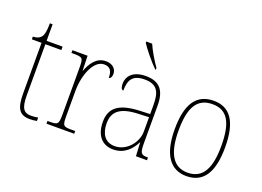

<svg xmlns="http://www.w3.org/2000/svg" viewBox="-111 -1038 1800 1321"><g transform="rotate(20 789.5 -378.0)"><path d="M189 10C205 10 222 9 241 5V-20C221 -16 208 -15 188 -15C137 -15 115 -44 115 -135V-511H232V-536H115V-657H95C95 -599 88 -567 73 -552C62 -539 42 -531 16 -531V-511H87V-141C87 -29 115 10 189 10Z M309 0H512V-20H486C425 -20 419 -24 419 -97V-280C419 -398 468 -519 543 -519C588 -519 604 -493 604 -443C618 -443 625 -459 625 -479C625 -515 597 -544 548 -544C476 -544 441 -482 420 -428H418L415 -536H304V-516H316C386 -516 391 -512 391 -441V-97C391 -24 384 -20 324 -20H309Z M885 -606H889V-619C862 -657 823 -721 804 -766H761V-756C783 -721 847 -642 885 -606ZM799 10C887 10 933 -51 957 -99H959L964 0H1045V-20H1040C992 -20 985 -33 985 -107V-379C985 -486 944 -542 841 -542C741 -542 707 -487 707 -440C707 -410 714 -395 728 -395C728 -475 755 -517 841 -517C936 -517 957 -464 957 -371V-306L882 -303C736 -297 669 -251 669 -146C669 -40 724 10 799 10ZM802 -15C727 -15 697 -74 697 -145C697 -226 742 -275 880 -280L957 -283V-178C957 -100 891 -15 802 -15Z M1335 10C1456 10 1520 -77 1520 -267C1520 -455 1458 -542 1339 -542C1213 -542 1151 -453 1151 -267C1151 -78 1220 10 1335 10ZM1335 -15C1227 -15 1179 -106 1179 -267C1179 -433 1224 -517 1338 -517C1447 -517 1492 -437 1492 -267C1492 -111 1451 -15 1335 -15Z"/></g></svg>

Font: Noto Serif Devanagari SemiCondensed Thin
Style: Regular
Weight: 100
Width: 4
Designer: Universal Thirst, Indian Type Foundry and the Monotype Design Team
Foundry: Monotype Imaging Inc.
Version: Version 2.004